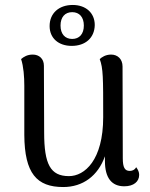

<svg xmlns="http://www.w3.org/2000/svg" viewBox="-20 -741 606 774"><path d="M269 -556C324 -556 361 -588 362 -640C362 -689 326 -721 273 -721C218 -721 180 -688 180 -636C180 -587 216 -556 269 -556ZM271 -692C300 -692 318 -672 318 -638C318 -604 300 -584 271 -584C242 -584 224 -604 224 -638C224 -672 242 -692 271 -692ZM529 -67C522 -54 510 -52 503 -52C483 -52 475 -66 475 -103L474 -473C474 -503 454 -521 428 -521C405 -521 390 -510 382 -503C396 -465 396 -429 396 -269C396 -95 321 -31 258 -31C183 -31 158 -79 158 -207L157 -476C157 -504 138 -521 112 -521C90 -521 76 -512 65 -503C75 -473 78 -431 78 -395V-197C79 -42 128 13 235 13C314 13 375 -32 403 -111V-92C403 -24 430 10 481 10C519 10 541 -9 541 -36C541 -47 537 -56 529 -67Z"/></svg>

Font: Arima Koshi
Style: Regular
Weight: 400
Designer: Joana Correia and Natanael Gama
Foundry: NDISCOVER
Version: Version 1.019;PS 001.019;hotconv 1.0.88;makeotf.lib2.5.64775